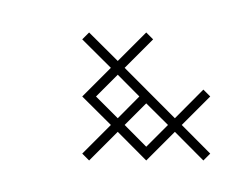

<svg xmlns="http://www.w3.org/2000/svg" viewBox="-20 -96 151 120"><path d="M111.4 0 93.6 -17.9 111.4 -35.7 107.1 -40 89.3 -22.1 57.9 -53.6 75.7 -71.4 71.4 -75.7 53.6 -57.9 35.7 -75.7 31.4 -71.4 49.3 -53.6 31.4 -35.7 49.3 -17.9 31.4 0 35.7 4.3 53.6 -13.6 71.4 4.3 89.3 -13.6 107.1 4.3ZM40 -35.7 53.6 -49.3 67.1 -35.7 53.6 -22.1ZM57.9 -17.9 71.4 -31.4 85 -17.9 71.4 -4.3Z"/></svg>

Font: Gossip Low Cross Stitch
Style: Regular
Weight: 300
Width: 3
Designer: Deborah Khodanovich
Version: Version 1.001;Glyphs 3.3.1 (3343)